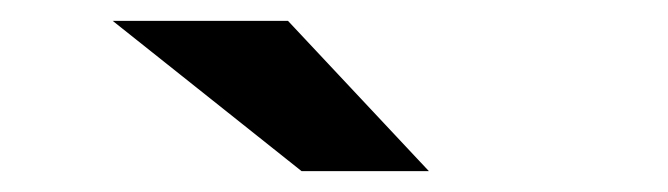

<svg xmlns="http://www.w3.org/2000/svg" viewBox="-20 -771 640 184"><path d="M269 -607 88 -751H256L391 -607Z"/></svg>

Font: Montserrat Underline Thin
Style: Bold
Weight: 700
Version: Version 9.000